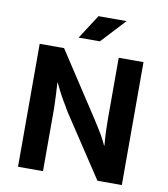

<svg xmlns="http://www.w3.org/2000/svg" viewBox="-89 -894 848 969"><g transform="rotate(10 335.0 -409.5)"><path d="M481 -819 366 -695H257L337 -819ZM69 0V-630H194L411 -298C426 -275 439 -253 452 -232C464 -210 473 -193 478 -181H480C476 -224 474 -268 474 -311V-441V-630H601V0H476L274 -306C265 -319 257 -333 249 -348C240 -362 232 -376 225 -389C218 -402 211 -415 206 -426C200 -437 196 -446 193 -453H191C194 -407 196 -363 197 -321V-191V0Z"/></g></svg>

Font: Holmes&Hills Bold
Style: Bold
Weight: 500
Designer: Noopur Datye, Girish Dalvi, Yashodeep Gholap, Pallavi Karambelkar
Foundry: Ek Type
Version: ""